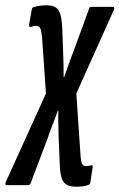

<svg xmlns="http://www.w3.org/2000/svg" viewBox="-71 -516 452 727"><path d="M216 191Q183 191 169.5 172.5Q156 154 155 99L151 5Q151 -21 150 -46Q149 -71 150 -97H148Q139 -71 129 -46Q119 -21 110 6L45 178Q42 185 35 185H-44Q-54 185 -49 173L103 -162L88 -379Q85 -403 80.5 -410.5Q76 -418 66 -418Q61 -418 56 -417Q51 -416 45 -414Q39 -413 39 -422L49 -479Q50 -487 56 -489Q66 -492 78.5 -494Q91 -496 105 -496Q138 -496 150.5 -477.5Q163 -459 165 -405L168 -319Q169 -294 169.5 -271Q170 -248 170 -224H172Q181 -249 189 -272.5Q197 -296 206 -318L266 -482Q267 -490 275 -490H355Q365 -490 360 -478L218 -162L234 74Q236 98 240.5 105.5Q245 113 254 113Q259 113 264.5 112Q270 111 275 110Q281 108 280 116L271 175Q270 182 264 184Q254 188 242 189.5Q230 191 216 191Z"/></svg>

Font: Sofia Sans Extra Condensed SemiBold
Style: Italic
Weight: 600
Italic angle: -9°
Designer: Botio Nikoltchev, Ani Petrova
Foundry: lettersoup
Version: Version 4.101